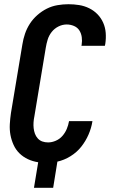

<svg xmlns="http://www.w3.org/2000/svg" viewBox="-20 -763 540 910"><path d="M141 127 161 6Q135 2 112.5 -8.5Q90 -19 72.5 -36Q55 -53 44.5 -76Q34 -99 29.5 -123.5Q25 -148 26.5 -174.5Q28 -201 32 -228L86 -552Q90 -578 98.5 -603Q107 -628 121.5 -650.5Q136 -673 157 -691.5Q178 -710 202 -722Q226 -734 252.5 -738.5Q279 -743 304 -743Q330 -743 355 -739Q380 -735 402.5 -724Q425 -713 442 -695.5Q459 -678 469 -655.5Q479 -633 481 -607.5Q483 -582 479 -555L477 -546H366L367 -551Q370 -569 367.5 -587Q365 -605 356 -619Q347 -633 330.5 -640Q314 -647 296 -647Q276 -647 257 -637.5Q238 -628 225 -611.5Q212 -595 206 -575.5Q200 -556 197 -537L143 -212Q140 -198 139 -183.5Q138 -169 139.5 -155.5Q141 -142 145.5 -129.5Q150 -117 159 -107Q168 -97 180.5 -92.5Q193 -88 208 -88Q226 -88 244.5 -96Q263 -104 276 -119Q289 -134 296.5 -152Q304 -170 307 -188V-189H418V-188Q413 -156 399.5 -125Q386 -94 365 -67.5Q344 -41 314 -22.5Q284 -4 252 3L232 127Z"/></svg>

Font: Iosevka Term Curly Oblique
Style: Bold
Weight: 700
Italic angle: -9°
Designer: Belleve Invis
Foundry: Belleve Invis
Version: Version 32.3.0